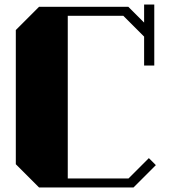

<svg xmlns="http://www.w3.org/2000/svg" viewBox="-20 -830 760 850"><path d="M50 -697 153 -800H548L618 -730V-810H663V-540H618V-668L526 -760H280V-40H549L639 -130L670 -99L571 0H153L50 -103Z"/></svg>

Font: Kumar One
Style: Regular
Weight: 400
Designer: Parimal Parmar
Foundry: Indian Type Foundry
Version: Version 1.000;PS 1.000;hotconv 1.0.88;makeotf.lib2.5.647800